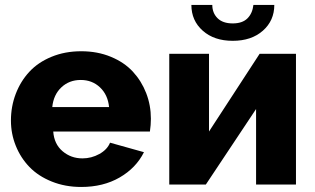

<svg xmlns="http://www.w3.org/2000/svg" viewBox="-20 -741 1263 771"><path d="M306.2 9.8Q241.7 9.8 187.7 -12Q133.8 -33.7 98.4 -70.3Q63 -106.9 43.5 -155.3Q23.9 -203.6 23.9 -256.8Q23.9 -313.5 43.2 -364Q62.5 -414.6 97.7 -452.6Q132.8 -490.7 186.8 -512.9Q240.7 -535.2 306.2 -535.2Q371.6 -535.2 425.3 -512.9Q479 -490.7 513.7 -453.1Q548.3 -415.5 567.1 -366.9Q585.9 -318.4 585.9 -264.2Q585.9 -239.3 582 -212.9H193.8Q197.3 -162.6 231.2 -133.8Q265.1 -105 311 -105Q347.2 -105 378.9 -122.6Q410.6 -140.1 421.9 -168L558.1 -129.9Q526.4 -66.4 460.4 -28.3Q394.5 9.8 306.2 9.8ZM189.9 -311H418Q413.1 -360.4 381.6 -390.1Q350.1 -419.9 304.2 -419.9Q257.8 -419.9 226.3 -390.1Q194.8 -360.4 189.9 -311Z M914.6 -577.1Q839.8 -577.1 794.2 -617.7Q748.5 -658.2 748.5 -721.2H832.5Q832.5 -689 853.5 -668Q874.5 -647 914.6 -647Q953.1 -647 973.4 -667Q993.7 -687 997.6 -721.2H1081.5Q1081.5 -658.2 1035.6 -617.7Q989.7 -577.1 914.6 -577.1ZM659.7 0V-524.9H819.3V-212.9L1022.5 -524.9H1168.5V0H1008.3V-303.2L806.6 0Z"/></svg>

Font: Rawline ExtraBold
Style: Regular
Weight: 800
Designer: Matt McInerney, Pablo Impallari, Rodrigo Fuenzalida
Foundry: Matt McInerney, Pablo Impallari, Rodrigo Fuenzalida
Version: Version 4.020;PS 004.020;hotconv 1.0.88;makeotf.lib2.5.64775